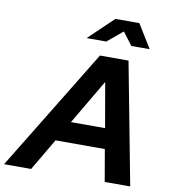

<svg xmlns="http://www.w3.org/2000/svg" viewBox="-156 -1004 971 1087"><g transform="rotate(10 329.5 -460.0)"><path d="M-59 0 368.8 -700H533.1L666.2 0H519.6L487.9 -183.5H204.5L96.5 0ZM272.4 -300.3H468.7L424 -557.6ZM277.4 -784.3 419 -919.6H556.6L639.8 -784.3H534.6L478.5 -857.8L390.2 -784.3Z"/></g></svg>

Font: Red Hat Display VF
Style: Italic
Weight: 300
Italic angle: -12°
Designer: Pentagram, MCKL
Foundry: Pentagram, MCKL
Version: Version 1.023